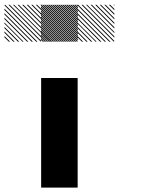

<svg xmlns="http://www.w3.org/2000/svg" viewBox="-21 -856 708 876"><path d="M500.8 -830 496.7 -834.2H500.8ZM500.8 -809.2 475.8 -834.2H481.7L500.8 -815ZM500.8 -788.3 455 -834.2H460.8L500.8 -794.2ZM500.8 -767.5 434.2 -834.2H440L500.8 -773.3ZM500.8 -746.7 413.3 -834.2H419.2L500.8 -752.5ZM500.8 -725.8 392.5 -834.2H398.3L500.8 -731.7ZM500.8 -705 371.7 -834.2H376.7L500.8 -710ZM500.8 -684.2 350.8 -834.2H356.7L500.8 -690ZM498.3 -665.8 332.5 -831.7 335.8 -834.2 500.8 -669.2ZM477.5 -665.8 332.5 -810.8V-816.7L483.3 -665.8ZM456.7 -665.8 332.5 -790V-795.8L462.5 -665.8ZM435.8 -665.8 332.5 -769.2V-775L441.7 -665.8ZM415 -665.8 332.5 -748.3V-753.3L420 -665.8ZM394.2 -665.8 332.5 -727.5V-733.3L400 -665.8ZM373.3 -665.8 332.5 -706.7V-712.5L379.2 -665.8ZM352.5 -665.8 332.5 -685.8V-691.7L358.3 -665.8ZM500.8 -834.2H502.5L500.8 -835.8ZM334.2 -826.7 326.7 -834.2H332.5L334.2 -832.5ZM334.2 -817.5 317.5 -834.2H323.3L334.2 -823.3ZM334.2 -808.3 308.3 -834.2H314.2L334.2 -814.2ZM334.2 -799.2 299.2 -834.2H305L334.2 -805ZM334.2 -790 290 -834.2H295.8L334.2 -795.8ZM334.2 -780.8 280.8 -834.2H286.7L334.2 -786.7ZM334.2 -771.7 271.7 -834.2H277.5L334.2 -777.5ZM334.2 -762.5 262.5 -834.2H268.3L334.2 -768.3ZM334.2 -753.3 253.3 -834.2H259.2L334.2 -759.2ZM334.2 -744.2 244.2 -834.2H250L334.2 -750ZM334.2 -735 235 -834.2H240.8L334.2 -740.8ZM334.2 -725.8 225.8 -834.2H231.7L334.2 -731.7ZM334.2 -716.7 216.7 -834.2H222.5L334.2 -722.5ZM334.2 -707.5 207.5 -834.2H213.3L334.2 -713.3ZM334.2 -698.3 198.3 -834.2H204.2L334.2 -704.2ZM334.2 -689.2 189.2 -834.2H195L334.2 -695ZM334.2 -680 180 -834.2H185.8L334.2 -685.8ZM334.2 -670.8 170.8 -834.2H176.7L334.2 -676.7ZM330 -665.8 165.8 -830 167.5 -834.2 334.2 -667.5ZM320.8 -665.8 165.8 -820.8V-826.7L326.7 -665.8ZM311.7 -665.8 165.8 -811.7V-817.5L317.5 -665.8ZM302.5 -665.8 165.8 -802.5V-808.3L308.3 -665.8ZM293.3 -665.8 165.8 -793.3V-799.2L299.2 -665.8ZM284.2 -665.8 165.8 -784.2V-790L290 -665.8ZM275 -665.8 165.8 -775V-780.8L280.8 -665.8ZM265.8 -665.8 165.8 -765.8V-771.7L271.7 -665.8ZM256.7 -665.8 165.8 -756.7V-762.5L262.5 -665.8ZM247.5 -665.8 165.8 -747.5V-753.3L253.3 -665.8ZM238.3 -665.8 165.8 -738.3V-744.2L244.2 -665.8ZM229.2 -665.8 165.8 -729.2V-735L235 -665.8ZM220 -665.8 165.8 -720V-725.8L225.8 -665.8ZM210 -665.8 165.8 -710V-716.7L216.7 -665.8ZM201.7 -665.8 165.8 -701.7V-707.5L207.5 -665.8ZM192.5 -665.8 165.8 -692.5V-698.3L198.3 -665.8ZM183.3 -665.8 165.8 -683.3V-689.2L189.2 -665.8ZM174.2 -665.8 165.8 -674.2V-680L180 -665.8ZM167.5 -830 163.3 -834.2H167.5ZM167.5 -809.2 142.5 -834.2H148.3L167.5 -815ZM167.5 -788.3 121.7 -834.2H127.5L167.5 -794.2ZM167.5 -767.5 100.8 -834.2H106.7L167.5 -773.3ZM167.5 -746.7 80 -834.2H85.8L167.5 -752.5ZM167.5 -725.8 59.2 -834.2H65L167.5 -731.7ZM167.5 -705 38.3 -834.2H43.3L167.5 -710ZM167.5 -684.2 17.5 -834.2H23.3L167.5 -690ZM165 -665.8 -0.8 -831.7 2.5 -834.2 167.5 -669.2ZM144.2 -665.8 -0.8 -810.8V-816.7L150 -665.8ZM123.3 -665.8 -0.8 -790V-795.8L129.2 -665.8ZM102.5 -665.8 -0.8 -769.2V-775L108.3 -665.8ZM81.7 -665.8 -0.8 -748.3V-753.3L86.7 -665.8ZM60.8 -665.8 -0.8 -727.5V-733.3L66.7 -665.8ZM40 -665.8 -0.8 -706.7V-712.5L45.8 -665.8ZM19.2 -665.8 -0.8 -685.8V-691.7L25 -665.8ZM167.5 -834.2H169.2L167.5 -835.8ZM166.7 -166.7H333.3V0H166.7ZM166.7 -333.3H333.3V0H166.7ZM166.7 -500H333.3V-166.7H166.7Z"/></svg>

Font: 0xA000-Pixelated-Mono
Style: Pixelated-Mono
Weight: 400
Version: Version 0.1